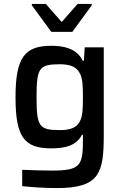

<svg xmlns="http://www.w3.org/2000/svg" viewBox="-20 -751 628 977"><path d="M142 -724 241 -589H348L447 -724V-731H375L294 -639L213 -731H142ZM270 206C487 206 508 129 508 -63V-510H411L407 -442H401C370 -505 304 -518 242 -518C105 -518 59 -459 59 -255C59 -53 104 4 241 4C314 4 369 -11 397 -65H402V-40C402 91 390 117 245 117C200 117 135 115 93 113V196C132 201 205 206 270 206ZM285 -89C179 -89 166 -107 166 -256C166 -406 179 -424 285 -424C339 -424 369 -410 385 -380C401 -353 402 -312 402 -256C402 -199 401 -159 385 -131C369 -102 339 -89 285 -89Z"/></svg>

Font: Saira UNSAM Medium
Style: Regular
Weight: 500
Designer: Hector Gatti with collaboration of the Omnibus-Type team
Foundry: Omnibus-Type
Version: Version 0.072;PS 000.072;hotconv 1.0.88;makeotf.lib2.5.64775